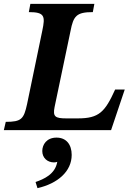

<svg xmlns="http://www.w3.org/2000/svg" viewBox="-41 -677 697 999"><path d="M537 0 608 -211H558C505 -94 474 -61 364 -61H304C246 -61 233 -70 243 -120L326 -516C341 -594 357 -614 442 -614L450 -657H117L109 -614C192 -614 195 -593 179 -517L100 -136C83 -58 71 -43 -11 -43L-21 0ZM154 302C259 278 332 215 332 129C332 75 304 39 253 39C202 39 179 75 179 109C179 144 205 168 240 168C247 168 251 167 257 165C246 230 187 255 144 270Z"/></svg>

Font: STIX Two Text
Style: Bold Italic
Weight: 700
Italic angle: -12°
Designer: Ross Mills, John Hudson & Paul Hanslow, Tiro Typeworks Ltd; with prior portions MicroPress Inc. and Coen Hoffman, Elsevi
Foundry: Tiro Typeworks Ltd
Version: Version 2.13 b171